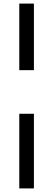

<svg xmlns="http://www.w3.org/2000/svg" viewBox="-20 -800 280 1070"><path d="M87.5 -409V-780H169V-409ZM87.5 250V-166H169V250Z"/></svg>

Font: Besley*
Style: Bold
Weight: 700
Designer: Owen Earl
Foundry: indestructible type*
Version: Version 2.000; ttfautohint (v1.8.3)